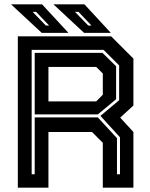

<svg xmlns="http://www.w3.org/2000/svg" viewBox="-20 -868 694 888"><path d="M62.5 0V-700H494L597 -597V-380L536 -324L597 -257.5V0H455.5V-207.5L405.5 -257.5H204V0ZM126.5 -62H140.5V-325H432.5L521 -229V-62H535V-233L444.5 -332L531 -404.5V-565.5L459 -637.5H126.5ZM204 -399H425L455.5 -430V-528L425 -558.5H204ZM140.5 -339V-623.5H454L517 -561.5V-409L432.5 -339ZM492.5 -716H369L227 -848H370.5ZM403 -750 343 -813H327L388 -750ZM296.5 -716H173L31 -848H174.5ZM207 -750 147 -813H131L192 -750Z"/></svg>

Font: Tourney
Style: Bold
Weight: 700
Designer: Tyler Finck
Foundry: Etcetera Type Co
Version: Version 1.015